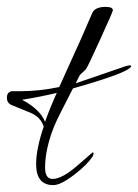

<svg xmlns="http://www.w3.org/2000/svg" viewBox="-21 -524 401 558"><path d="M134 14Q84 14 84 -47Q84 -91 106 -156Q102 -169 92.5 -179.5Q83 -190 66 -197L12 -219Q-1 -225 -1 -240Q-1 -256 13 -259H40Q93 -259 151 -271L152 -273L218 -419L247 -486Q255 -504 286 -504Q307 -504 307 -494Q307 -490 270 -409Q233 -327 228 -322L211 -306L199 -282Q214 -287 250.5 -299.5Q287 -312 345 -332Q349 -333 352 -333.5Q355 -334 356 -334Q360 -334 360 -332Q360 -315 191 -267Q171 -228 157 -200.5Q143 -173 136 -156Q110 -90 110 -37Q110 -4 132 -4Q159 -4 203 -42L248 -81Q251 -81 251 -78Q251 -75 248 -69Q232 -45 197 -18Q156 14 134 14ZM110 -170Q117 -190 125.5 -211Q134 -232 144 -254Q119 -248 93.5 -243Q68 -238 43 -234Q95 -207 110 -170Z"/></svg>

Font: Love Light
Style: Regular
Weight: 400
Designer: Robert E. Leuschke
Foundry: Robert E. Leuschke
Version: Version 1.010; ttfautohint (v1.8.3)